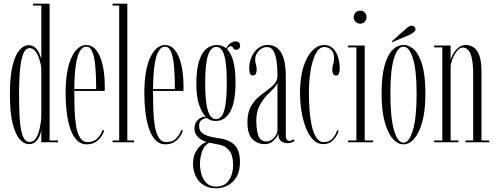

<svg xmlns="http://www.w3.org/2000/svg" viewBox="-20 -770 2686 1039"><path d="M137 10Q109.5 10 86 -17Q62.5 -44 48 -103.2Q33.5 -162.5 33.5 -259Q33.5 -356 48 -414.5Q62.5 -473 85.5 -499.2Q108.5 -525.5 134 -525.5Q156.5 -525.5 170.5 -512.2Q184.5 -499 192.2 -481.8Q200 -464.5 203.5 -452.5V-740H158.5V-750H248.5V-10H294V0H203.5V-66.5Q202 -52.5 194.5 -34.8Q187 -17 173 -3.5Q159 10 137 10ZM141 -2Q162 -2 175 -22.5Q188 -43 194.5 -73.5Q201 -104 203.5 -133.5V-403.5Q200.5 -424.5 193 -449.2Q185.5 -474 172.2 -491.8Q159 -509.5 140 -509.5Q120.5 -509.5 109.2 -485.8Q98 -462 92.2 -424Q86.5 -386 84.8 -341.8Q83 -297.5 83 -256.5Q83 -188 86.5 -130Q90 -72 102.2 -37Q114.5 -2 141 -2Z M449 11Q416 11 393.8 -13.5Q371.5 -38 358.8 -78Q346 -118 340.5 -166.5Q335 -215 335 -262.5Q335 -391.5 367 -459Q399 -526.5 447 -526.5Q474.5 -526.5 493.8 -506.5Q513 -486.5 524.8 -454Q536.5 -421.5 541.8 -383Q547 -344.5 547 -307Q547 -299.5 547 -292.2Q547 -285 546.5 -278H382V-275.5Q382 -227 383.5 -178.2Q385 -129.5 391.5 -89.5Q398 -49.5 413 -25.2Q428 -1 454 -1Q488 -1 508 -22Q528 -43 535 -67.5L544 -62.5Q533.5 -32.5 510 -10.8Q486.5 11 449 11ZM447 -517.5Q383.5 -517.5 382 -288H500.5Q500.5 -355 496.2 -406.8Q492 -458.5 480.5 -488Q469 -517.5 447 -517.5Z M589 0V-10H625V-740H589V-750H669V-10H705.5V0Z M875 11Q842 11 819.8 -13.5Q797.5 -38 784.8 -78Q772 -118 766.5 -166.5Q761 -215 761 -262.5Q761 -391.5 793 -459Q825 -526.5 873 -526.5Q900.5 -526.5 919.8 -506.5Q939 -486.5 950.8 -454Q962.5 -421.5 967.8 -383Q973 -344.5 973 -307Q973 -299.5 973 -292.2Q973 -285 972.5 -278H808V-275.5Q808 -227 809.5 -178.2Q811 -129.5 817.5 -89.5Q824 -49.5 839 -25.2Q854 -1 880 -1Q914 -1 934 -22Q954 -43 961 -67.5L970 -62.5Q959.5 -32.5 936 -10.8Q912.5 11 875 11ZM873 -517.5Q809.5 -517.5 808 -288H926.5Q926.5 -355 922.2 -406.8Q918 -458.5 906.5 -488Q895 -517.5 873 -517.5Z M1150 249Q1107.5 249 1079.5 230Q1051.5 211 1038 180.8Q1024.5 150.5 1024.5 116.5Q1024.5 71.5 1046 40.2Q1067.5 9 1097.5 -2Q1089.5 -3.5 1074 -11.5Q1058.5 -19.5 1045.5 -35Q1032.5 -50.5 1032.5 -74Q1032.5 -97 1042.5 -111Q1052.5 -125 1065.2 -131.8Q1078 -138.5 1087 -138.5Q1088.5 -138.5 1091.2 -138.2Q1094 -138 1095 -137.5Q1074.5 -155.5 1058.5 -199.8Q1042.5 -244 1042.5 -314.5Q1042.5 -395.5 1058 -441.8Q1073.5 -488 1098.5 -507.2Q1123.5 -526.5 1152 -526.5Q1182.5 -526.5 1204.5 -508Q1210 -523.5 1225 -534.8Q1240 -546 1256 -546Q1267.5 -546 1273.5 -539.2Q1279.5 -532.5 1279.5 -523Q1279.5 -513.5 1274 -507Q1268.5 -500.5 1259 -500.5Q1246.5 -500.5 1242 -510.2Q1237.5 -520 1227.5 -520Q1214.5 -520 1210 -502.5Q1233 -478.5 1243.8 -433.2Q1254.5 -388 1254.5 -325.5Q1254.5 -215.5 1225.5 -165.5Q1196.5 -115.5 1149 -115.5Q1127 -115.5 1115.2 -121.8Q1103.5 -128 1101.5 -130Q1100.5 -131 1096.5 -131Q1087.5 -131 1072.5 -121.8Q1057.5 -112.5 1057.5 -88Q1057.5 -60 1080.8 -45.2Q1104 -30.5 1158.5 -23Q1220 -15 1249.2 14.5Q1278.5 44 1278.5 106Q1278.5 177 1240.2 213Q1202 249 1150 249ZM1149 -125.5Q1165 -125.5 1178.2 -140.2Q1191.5 -155 1199.2 -197.5Q1207 -240 1207 -323.5Q1207 -402.5 1199.5 -444Q1192 -485.5 1179.2 -501Q1166.5 -516.5 1151 -516.5Q1134.5 -516.5 1120.8 -501Q1107 -485.5 1098.8 -443Q1090.5 -400.5 1090.5 -320.5Q1090.5 -238.5 1098.8 -196.8Q1107 -155 1120.2 -140.2Q1133.5 -125.5 1149 -125.5ZM1150 240Q1195 240 1218.2 206Q1241.5 172 1241.5 125.5Q1241.5 70 1220.5 44.2Q1199.5 18.5 1167 13Q1142 8.5 1130.8 5.8Q1119.5 3 1112.5 2Q1083.5 17.5 1072.8 51.5Q1062 85.5 1062 117Q1062 144.5 1070.2 173Q1078.5 201.5 1097.8 220.8Q1117 240 1150 240Z M1412 10Q1374.5 10 1346.8 -16Q1319 -42 1319 -109.5Q1319 -157 1335.2 -188.8Q1351.5 -220.5 1375.8 -242Q1400 -263.5 1424.2 -280.5Q1448.5 -297.5 1465 -316Q1481.5 -334.5 1481.5 -361Q1481.5 -401 1477 -436.2Q1472.5 -471.5 1460.2 -493.5Q1448 -515.5 1425 -515.5Q1399.5 -515.5 1380.2 -494.8Q1361 -474 1361 -449.5Q1361 -432.5 1365 -420.2Q1369 -408 1369 -394Q1369 -380 1364.8 -370.8Q1360.5 -361.5 1348.5 -361.5Q1337 -361.5 1332.8 -371.8Q1328.5 -382 1328.5 -400Q1328.5 -431.5 1340.8 -460.5Q1353 -489.5 1375.5 -508Q1398 -526.5 1429 -526.5Q1526.5 -526.5 1526.5 -356.5V-39Q1526.5 -21 1532.5 -14.2Q1538.5 -7.5 1546.5 -7.5Q1552.5 -7.5 1558.8 -10.5Q1565 -13.5 1568.5 -16L1574 -7Q1569 -3 1558 1Q1547 5 1534 5Q1516.5 5 1501.5 -6Q1486.5 -17 1486 -46.5Q1480.5 -30 1461.2 -10Q1442 10 1412 10ZM1422 -4.5Q1445 -4.5 1463.2 -25.2Q1481.5 -46 1481.5 -67V-325.5Q1480 -311 1462.8 -293.8Q1445.5 -276.5 1423.2 -253Q1401 -229.5 1384 -197Q1367 -164.5 1367 -120Q1367 -66.5 1378.2 -35.5Q1389.5 -4.5 1422 -4.5Z M1729.5 10Q1697.5 10 1673.8 -14.8Q1650 -39.5 1634.5 -80.2Q1619 -121 1611.2 -170Q1603.5 -219 1603.5 -267Q1603.5 -350.5 1622 -408.2Q1640.5 -466 1670.2 -496.2Q1700 -526.5 1733.5 -526.5Q1762.5 -526.5 1781.5 -508.2Q1800.5 -490 1809.5 -461Q1818.5 -432 1818.5 -400.5Q1818.5 -361.5 1798.5 -361.5Q1787 -361.5 1782.5 -370.8Q1778 -380 1778 -394Q1778 -409 1783 -422.8Q1788 -436.5 1788 -451.5Q1788 -484.5 1772.8 -500Q1757.5 -515.5 1734.5 -515.5Q1713 -515.5 1697.2 -493.5Q1681.5 -471.5 1671.2 -435.2Q1661 -399 1656.2 -355.8Q1651.5 -312.5 1651.5 -269.5Q1651.5 -228.5 1654.5 -182Q1657.5 -135.5 1666 -94.2Q1674.5 -53 1690.8 -27Q1707 -1 1733 -1Q1764 -1 1781.8 -23Q1799.5 -45 1804 -66L1812.5 -61.5Q1803 -31.5 1782 -10.8Q1761 10 1729.5 10Z M1930 -642Q1914.5 -642 1904.2 -652.2Q1894 -662.5 1894 -677Q1894 -692 1904.2 -702.2Q1914.5 -712.5 1930 -712.5Q1944 -712.5 1953.8 -702.2Q1963.5 -692 1963.5 -677Q1963.5 -662.5 1953.8 -652.2Q1944 -642 1930 -642ZM1864 0V-10H1908.5V-513.5H1864V-523.5H1953.5V-10H1999V0Z M2163.5 11Q2113 11 2079 -62Q2045 -135 2045 -263.5Q2045 -357.5 2061.2 -415.5Q2077.5 -473.5 2104.2 -500Q2131 -526.5 2163.5 -526.5Q2195.5 -526.5 2222.5 -500Q2249.5 -473.5 2265.8 -415.5Q2282 -357.5 2282 -263.5Q2282 -135 2247.8 -62Q2213.5 11 2163.5 11ZM2163.5 2Q2194.5 2 2214.5 -65.8Q2234.5 -133.5 2234.5 -263.5Q2234.5 -391 2214.5 -454.2Q2194.5 -517.5 2163.5 -517.5Q2131.5 -517.5 2112 -454.2Q2092.5 -391 2092.5 -263.5Q2092.5 -133.5 2112 -65.8Q2131.5 2 2163.5 2ZM2102 -541.5 2100 -546 2180.5 -617.5Q2196.5 -631 2209.5 -631Q2220.5 -631 2226 -620.5Q2228.5 -616.5 2228.5 -612.5Q2228.5 -603 2218 -595Q2207.5 -587 2196.5 -581.5Z M2329.5 0V-10H2373.5V-513.5H2329.5V-523.5H2418.5V-447.5Q2424 -464.5 2435 -482.8Q2446 -501 2462.5 -513.8Q2479 -526.5 2500.5 -526.5Q2519.5 -526.5 2539 -516.2Q2558.5 -506 2572 -474.8Q2585.5 -443.5 2585.5 -380.5V-10H2627.5V0H2499V-10H2540.5V-368Q2540.5 -444 2526.5 -478.2Q2512.5 -512.5 2484.5 -512.5Q2467 -512.5 2452 -492.8Q2437 -473 2427.8 -448.2Q2418.5 -423.5 2418.5 -409V-10H2461V0Z"/></svg>

Font: Imbue 100pt ExtraLight
Style: Regular
Weight: 200
Designer: Tyler Finck
Foundry: Etcetera Type Company
Version: Version 1.102; ttfautohint (v1.8.3)